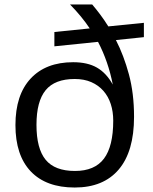

<svg xmlns="http://www.w3.org/2000/svg" viewBox="-20 -828 683 858"><path d="M223 -685 381 -701Q345 -755 293 -808H392Q409 -788 427.5 -763.5Q446 -739 464 -710L623 -726V-662L498 -649Q533 -581 556 -496Q579 -411 579 -306Q579 -151 510.5 -70.5Q442 10 314 10Q186 10 117.5 -62Q49 -134 49 -269Q49 -404 117 -477Q185 -550 307 -550Q371 -550 413 -526Q455 -502 484 -450Q464 -553 418 -641L223 -621ZM315 -64Q403 -64 444.5 -119Q486 -174 486 -289Q486 -329 475 -363Q464 -397 442 -422Q420 -447 388 -461Q356 -475 314 -475Q225 -475 184 -425Q143 -375 143 -270Q143 -164 184 -114Q225 -64 315 -64Z"/></svg>

Font: Encode Sans Wide
Style: Regular
Weight: 400
Designer: Pablo Impallari, Andres Torresi
Foundry: Pablo Impallari, Andres Torresi
Version: Version 1.000; ttfautohint (v1.00) -l 8 -r 50 -G 200 -x 14 -